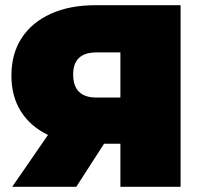

<svg xmlns="http://www.w3.org/2000/svg" viewBox="-20 -720 778 740"><path d="M444 0V-166H381L274 0H27L165 -200Q98 -232 61 -290Q24 -348 24 -429Q24 -513 63.5 -573.5Q103 -634 176 -667Q249 -700 348 -700H676V0ZM444 -344V-518H352Q262 -518 262 -433Q262 -344 352 -344Z"/></svg>

Font: Montserrat Black
Style: Regular
Weight: 900
Designer: Julieta Ulanovsky
Foundry: Julieta Ulanovsky
Version: Version 9.000; ttfautohint (v1.8.4.7-5d5b)